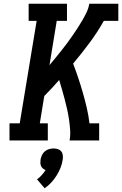

<svg xmlns="http://www.w3.org/2000/svg" viewBox="-20 -755 656 1032"><path d="M31 0V-92H86L177 -643H134V-735H340V-643H285L246 -405Q262 -424 278 -443.5Q294 -463 309.5 -482.5Q325 -502 340 -522Q355 -542 369 -562.5Q383 -583 396.5 -603.5Q410 -624 422.5 -645.5Q435 -667 445.5 -689Q456 -711 460 -735H616V-643H538Q504 -582 461.5 -525Q419 -468 373 -413Q388 -374 401 -335Q414 -296 425.5 -256Q437 -216 446.5 -175Q456 -134 461 -92H513V0H354Q359 -28 357 -56.5Q355 -85 351 -112.5Q347 -140 341 -167Q335 -194 328 -220.5Q321 -247 313.5 -273Q306 -299 298 -325Q279 -303 259 -281.5Q239 -260 218 -239L194 -92H237V0ZM220 257 179 209Q193 199 204.5 186Q216 173 225 159Q217 156 210.5 150.5Q204 145 200.5 137Q197 129 197 120.5Q197 112 198 103Q200 91 205.5 79Q211 67 221 58.5Q231 50 243.5 46.5Q256 43 268 43Q280 43 291 46.5Q302 50 309 58.5Q316 67 317.5 79Q319 91 317 103Q314 125 305.5 146.5Q297 168 284.5 188Q272 208 256 225.5Q240 243 220 257Z"/></svg>

Font: Iosevka Curly Slab SmBdExObl
Style: Regular
Weight: 600
Width: 7
Italic angle: -9°
Monospace: yes
Designer: Belleve Invis
Foundry: Belleve Invis
Version: Version 11.1.0; ttfautohint (v1.8.3)